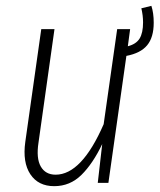

<svg xmlns="http://www.w3.org/2000/svg" viewBox="-20 -621 542 652"><path d="M502 -543.9Q502 -494.1 479.7 -467.3Q457.5 -440.4 409.2 -431.2L348.1 0H312L327.1 -131.8Q295.4 -65.4 256.6 -27.1Q217.8 11.2 164.1 11.2Q109.9 11.2 83 -29.3Q56.2 -69.8 65.9 -139.2L120.1 -522H165L110.8 -137.2Q102.5 -83.5 118.4 -55.7Q134.3 -27.8 168.9 -27.8Q257.3 -27.8 332 -199.2L377.9 -522H421.9L414.1 -463.9Q442.4 -471.2 454.1 -490.2Q465.8 -509.3 465.8 -544.9Q465.8 -568.4 460 -592.8L494.1 -601.1Q502 -576.7 502 -543.9Z"/></svg>

Font: Fira Sans Compressed ExtraLight
Style: Italic
Weight: 250
Width: 3
Italic angle: -8°
Designer: Carrois Corporate & Edenspiekermann AG
Foundry: Carrois Corporate GbR & Edenspiekermann AG
Version: Version 4.203;PS 004.203;hotconv 1.0.88;makeotf.lib2.5.64775